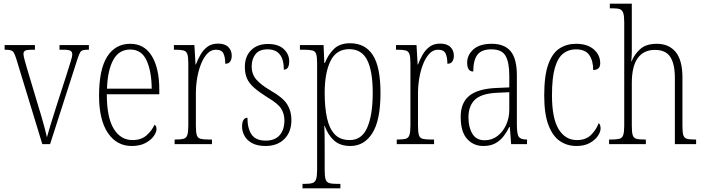

<svg xmlns="http://www.w3.org/2000/svg" viewBox="-20 -780 3811 1039"><path d="M68 -462Q61 -484 55 -494.5Q49 -505 37.5 -508Q26 -511 5 -511V-536H169V-511H153Q126 -511 116.5 -506Q107 -501 107 -488Q107 -477 114 -452.5Q121 -428 127 -407L186 -210Q195 -182 204.5 -149Q214 -116 222 -86Q230 -56 234 -37Q239 -57 252.5 -101Q266 -145 287 -211L338 -369Q353 -418 362 -445.5Q371 -473 371 -486Q371 -500 361 -505.5Q351 -511 322 -511H302V-536H461V-511H457Q438 -511 428 -508Q418 -505 412 -493.5Q406 -482 398 -457L251 0H209Z M693 10Q611 10 563.5 -61Q516 -132 516 -262Q516 -404 560 -473.5Q604 -543 685 -543Q761 -543 801.5 -477Q842 -411 842 -294V-270H558Q558 -144 595.5 -83Q633 -22 697 -22Q744 -22 773 -47.5Q802 -73 816 -105Q827 -99 827 -82Q827 -65 812 -43.5Q797 -22 767 -6Q737 10 693 10ZM801 -300Q800 -395 773 -453.5Q746 -512 685 -512Q623 -512 592.5 -455Q562 -398 559 -300Z M925 0V-25H931Q959 -25 973.5 -29Q988 -33 993.5 -49Q999 -65 999 -100V-438Q999 -472 993.5 -487.5Q988 -503 973 -507Q958 -511 927 -511H921V-536H1032L1038 -431H1040Q1050 -458 1065 -484Q1080 -510 1102.5 -527Q1125 -544 1160 -544Q1197 -544 1215.5 -525.5Q1234 -507 1234 -479Q1234 -460 1226 -447.5Q1218 -435 1199 -435Q1199 -469 1189.5 -490Q1180 -511 1148 -511Q1122 -511 1102 -490Q1082 -469 1068 -434Q1054 -399 1047 -357.5Q1040 -316 1040 -276V-99Q1040 -64 1045 -48.5Q1050 -33 1065 -29Q1080 -25 1108 -25H1127V0Z M1417 10Q1372 10 1344 -5.5Q1316 -21 1303 -45Q1290 -69 1290 -94Q1290 -120 1298 -131.5Q1306 -143 1319 -143Q1319 -85 1341.5 -52Q1364 -19 1418 -19Q1467 -19 1493 -48Q1519 -77 1519 -129Q1519 -164 1501.5 -192Q1484 -220 1429 -252Q1383 -281 1355.5 -305Q1328 -329 1316.5 -355.5Q1305 -382 1305 -418Q1305 -475 1339 -508.5Q1373 -542 1430 -542Q1486 -542 1515.5 -514.5Q1545 -487 1545 -449Q1545 -403 1516 -403Q1516 -513 1428 -513Q1383 -513 1362.5 -486.5Q1342 -460 1342 -421Q1342 -378 1367.5 -349Q1393 -320 1446 -289Q1511 -252 1534 -215.5Q1557 -179 1557 -131Q1557 -66 1519 -28Q1481 10 1417 10Z M1617 239V215H1628Q1656 215 1670.5 210.5Q1685 206 1690.5 190Q1696 174 1696 139V-438Q1696 -472 1691 -487.5Q1686 -503 1670.5 -507Q1655 -511 1623 -511H1603V-536H1731L1735 -439H1738Q1756 -485 1787.5 -515.5Q1819 -546 1874 -546Q1956 -546 1997.5 -482Q2039 -418 2039 -277Q2039 -129 1995 -59.5Q1951 10 1876 10Q1821 10 1788 -19.5Q1755 -49 1737 -99H1735Q1736 -81 1736.5 -51Q1737 -21 1737 18V140Q1737 175 1742 190.5Q1747 206 1761.5 210.5Q1776 215 1803 215H1822V239ZM1873 -22Q1938 -22 1967.5 -90Q1997 -158 1997 -277Q1997 -396 1967 -455Q1937 -514 1870 -514Q1800 -514 1768.5 -450Q1737 -386 1737 -276Q1737 -199 1749.5 -141.5Q1762 -84 1791.5 -53Q1821 -22 1873 -22Z M2127 0V-25H2133Q2161 -25 2175.5 -29Q2190 -33 2195.5 -49Q2201 -65 2201 -100V-438Q2201 -472 2195.5 -487.5Q2190 -503 2175 -507Q2160 -511 2129 -511H2123V-536H2234L2240 -431H2242Q2252 -458 2267 -484Q2282 -510 2304.5 -527Q2327 -544 2362 -544Q2399 -544 2417.5 -525.5Q2436 -507 2436 -479Q2436 -460 2428 -447.5Q2420 -435 2401 -435Q2401 -469 2391.5 -490Q2382 -511 2350 -511Q2324 -511 2304 -490Q2284 -469 2270 -434Q2256 -399 2249 -357.5Q2242 -316 2242 -276V-99Q2242 -64 2247 -48.5Q2252 -33 2267 -29Q2282 -25 2310 -25H2329V0Z M2596 10Q2542 10 2507.5 -28.5Q2473 -67 2473 -147Q2473 -225 2520.5 -262.5Q2568 -300 2667 -304L2736 -307V-371Q2736 -442 2716 -477.5Q2696 -513 2639 -513Q2585 -513 2563 -483Q2541 -453 2541 -393Q2508 -393 2508 -441Q2508 -482 2541.5 -512.5Q2575 -543 2641 -543Q2710 -543 2743.5 -502.5Q2777 -462 2777 -372V-107Q2777 -54 2787.5 -39.5Q2798 -25 2829 -25H2832V0H2746L2739 -93H2736Q2723 -66 2705 -42.5Q2687 -19 2660.5 -4.5Q2634 10 2596 10ZM2603 -21Q2642 -21 2672 -44Q2702 -67 2719 -104.5Q2736 -142 2736 -186V-281L2671 -278Q2584 -274 2549.5 -240Q2515 -206 2515 -145Q2515 -92 2536 -56.5Q2557 -21 2603 -21Z M3099 10Q3049 10 3010 -16.5Q2971 -43 2948 -103Q2925 -163 2925 -263Q2925 -371 2947 -432Q2969 -493 3008 -518Q3047 -543 3097 -543Q3159 -543 3193.5 -512.5Q3228 -482 3228 -438Q3228 -418 3217.5 -409.5Q3207 -401 3190 -401Q3190 -452 3168.5 -482.5Q3147 -513 3096 -513Q3057 -513 3028 -490.5Q2999 -468 2983 -414Q2967 -360 2967 -264Q2967 -140 3003 -81Q3039 -22 3102 -22Q3151 -22 3179 -50.5Q3207 -79 3220 -114Q3230 -105 3230 -85Q3230 -66 3215 -44Q3200 -22 3171 -6Q3142 10 3099 10Z M3276 0V-25H3288Q3317 -25 3332 -29Q3347 -33 3352.5 -49Q3358 -65 3358 -99V-661Q3358 -694 3352.5 -710Q3347 -726 3334 -730.5Q3321 -735 3296 -735H3280V-760H3399V-500Q3399 -487 3398 -472.5Q3397 -458 3396 -448H3398Q3412 -485 3444 -514Q3476 -543 3534 -543Q3600 -543 3636.5 -498.5Q3673 -454 3673 -360V-98Q3673 -65 3677.5 -49.5Q3682 -34 3696 -29.5Q3710 -25 3738 -25H3747V0H3632V-359Q3632 -433 3607.5 -471.5Q3583 -510 3524 -510Q3463 -510 3431 -465.5Q3399 -421 3399 -331V-98Q3399 -64 3404 -48.5Q3409 -33 3423.5 -29Q3438 -25 3468 -25H3475V0Z"/></svg>

Font: Noto Serif Myanmar Condensed ExtraLight
Style: Regular
Weight: 200
Width: 3
Designer: Ben Mitchell and the Monotype Design Team
Foundry: Monotype Imaging Inc.
Version: Version 2.106; ttfautohint (v1.8.4.7-5d5b)